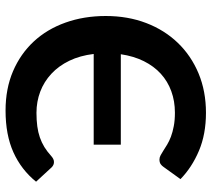

<svg xmlns="http://www.w3.org/2000/svg" viewBox="-56 -716 779 708"><g transform="rotate(90 334.0 -361.5)"><path d="M577 -170.5Q588 -170.5 596.5 -162L649.5 -104.5Q605.5 -50 541.2 -21Q477 8 387 8Q306.5 8 242.2 -19.5Q178 -47 132.5 -96Q87 -145 62.8 -213Q38.5 -281 38.5 -361.5Q38.5 -443 64.5 -510.8Q90.5 -578.5 137.8 -627.5Q185 -676.5 250.5 -703.8Q316 -731 395.5 -731Q474.5 -731 535.8 -705Q597 -679 640 -637L595 -574.5Q591 -568.5 584.8 -564Q578.5 -559.5 567.5 -559.5Q560 -559.5 552 -563.8Q544 -568 534.5 -574.2Q525 -580.5 512.5 -588Q500 -595.5 483.5 -601.8Q467 -608 445.2 -612.2Q423.5 -616.5 395 -616.5Q352.5 -616.5 316 -603.2Q279.5 -590 251.5 -564.5Q223.5 -539 205 -501.8Q186.5 -464.5 179.5 -417H513V-317H178.5Q184.5 -266.5 203.5 -227.2Q222.5 -188 251.5 -161Q280.5 -134 317.2 -120Q354 -106 395.5 -106Q423 -106 445.2 -109Q467.5 -112 486.2 -118.5Q505 -125 521.8 -135.2Q538.5 -145.5 555 -160.5Q560 -165 565.5 -167.8Q571 -170.5 577 -170.5Z"/></g></svg>

Font: Lato 2
Style: Bold
Weight: 700
Designer: Lukasz Dziedzic with Adam Twardoch and Botio Nikoltchev
Foundry: tyPoland Lukasz Dziedzic
Version: Version 2.015; 2015-08-06; http://www.latofonts.com/